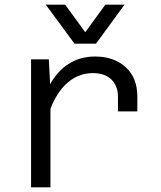

<svg xmlns="http://www.w3.org/2000/svg" viewBox="-20 -802 690 822"><path d="M485 -325V-388Q485 -434 457 -461.5Q429 -489 377 -489Q309 -489 257.5 -437Q206 -385 179 -283L165 -375Q186 -436 218 -477Q250 -518 292.5 -539Q335 -560 387 -560Q468 -560 518 -514.5Q568 -469 568 -388V-325ZM113 0V-548H189L196 -415V0ZM176 -782H259L345 -664L431 -782H513L391 -615H299Z"/></svg>

Font: Azeret Mono Thin Light
Style: Regular
Weight: 300
Version: Version 1.002